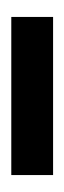

<svg xmlns="http://www.w3.org/2000/svg" viewBox="93 -805 114 340"><g transform="rotate(-90 150.0 -635.0)"><path d="M10 -672H290V-598H10Z"/></g></svg>

Font: Retni Sans Medium
Style: Regular
Weight: 500
Designer: Vitaly Kuzmin
Foundry: ParaType Ltd.
Version: Version 1.00;March 2, 2019;FontCreator 11.5.0.2425 64-bit; t